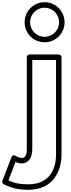

<svg xmlns="http://www.w3.org/2000/svg" viewBox="-179 -1291 645 1748"><path d="M227 -1221C300 -1221 359 -1161.4 359 -1088C359 -1014.8 300.2 -956 227 -956C153.8 -956 95 -1014.8 95 -1088C95 -1161.4 154 -1221 227 -1221ZM227 -1271C126 -1271 45 -1188.6 45 -1088C45 -987.2 126.2 -906 227 -906C327.8 -906 409 -987.2 409 -1088C409 -1188.6 328 -1271 227 -1271ZM65 -770V67C65 133.1 43.9 147 17 147C-5 147 -36.5 128.6 -37.3 128.1C-42.8 124.5 -64 113.3 -74.3 140L-157.3 355C-162.2 367.6 -155.7 382 -143.7 387C-108.6 401.8 -51.9 437 78 437C307.7 437 381 262.1 381 118V-770C381 -785.1 366.7 -795 356 -795H90C74.9 -795 65 -780.7 65 -770ZM115 -745H331V118C331 247.9 272.3 387 78 387C-22.3 387 -66.6 367.4 -102.2 351L-37.8 184.1C-25.8 189.3 -4.3 197 17 197C80.1 197 115 144.9 115 67Z"/></svg>

Font: Poland Can Into
Style: BigWritingsOLn
Weight: 700
Foundry: Cannot Into Space Fonts
Version: Version 0.92